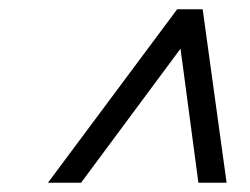

<svg xmlns="http://www.w3.org/2000/svg" viewBox="-20 -690 540 414"><path d="M364.2 -623H397.4L154.8 -296H83.4L362 -670H417L468.6 -296H407.8Z"/></svg>

Font: Newsreader Text
Style: Italic
Weight: 400
Italic angle: -17°
Designer: Hugues Gentile
Foundry: Production Type
Version: Version 1.001